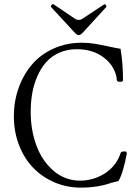

<svg xmlns="http://www.w3.org/2000/svg" viewBox="-20 -879 646 913"><path d="M354 -711.9Q347.2 -711.9 335.9 -723.1L224.1 -844.2Q219.2 -848.6 224.9 -855.2Q230.5 -861.8 235.8 -857.9L338.9 -788.1Q346.7 -784.2 354 -784.2Q362.8 -784.2 369.1 -788.1L475.1 -857.9Q479.5 -860.8 483.6 -854.5Q487.8 -848.1 484.9 -845.2L373 -723.1Q361.8 -711.9 354 -711.9ZM363.8 13.2Q297.9 13.2 239.5 -11.7Q181.2 -36.6 138.4 -80.6Q95.7 -124.5 70.8 -188.2Q45.9 -252 45.9 -326.2Q45.9 -397.5 68.6 -460.9Q91.3 -524.4 132.1 -572.3Q172.9 -620.1 234.4 -647.9Q295.9 -675.8 369.1 -675.8Q400.4 -675.8 430.7 -670.9Q460.9 -666 495.8 -658.2Q530.8 -650.4 553.2 -647Q564.9 -579.6 564.9 -497.1Q564.9 -490.2 551 -490.2Q537.1 -490.2 536.1 -496.1Q530.3 -560.1 477.3 -602.5Q424.3 -645 345.2 -645Q298.8 -645 261.5 -628.2Q224.1 -611.3 199.2 -583Q174.3 -554.7 157.5 -516.1Q140.6 -477.5 133.3 -435.5Q126 -393.6 126 -347.2Q126 -260.7 153.1 -187.3Q180.2 -113.8 234.6 -66.9Q289.1 -20 360.8 -20Q424.8 -20 479.2 -54.9Q533.7 -89.8 554.2 -152.8Q556.2 -157.7 567.4 -158.7Q578.6 -159.7 580.1 -157.2Q583 -154.3 583 -148.9Q564.9 -52.2 543 -18.1L509.8 -9.8Q446.3 13.2 363.8 13.2Z"/></svg>

Font: Junicode SmCond Light
Style: Regular
Weight: 300
Width: 4
Designer: Peter S. Baker
Version: Version 2.206